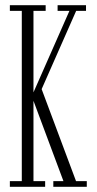

<svg xmlns="http://www.w3.org/2000/svg" viewBox="-20 -720 374 740"><path d="M18 0V-22H64V-678H18V-700H156V-678H109V-364L247.5 -678H202V-700H311.5V-678H273.5L140.5 -376.5L273 -22H314.5V0H185.5V-22H224.5L109 -331.5V-22H154V0Z"/></svg>

Font: Imbue 50pt ExtraLight
Style: Regular
Weight: 200
Designer: Tyler Finck
Foundry: Etcetera Type Company
Version: Version 1.102; ttfautohint (v1.8.3)